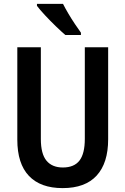

<svg xmlns="http://www.w3.org/2000/svg" viewBox="-20 -957 645 987"><path d="M536 -241Q536 -119 477 -54.5Q418 10 302 10Q188 10 128.5 -53Q69 -116 69 -239V-714H190V-242Q190 -166 219 -131Q248 -96 303 -96Q361 -96 388.5 -131.5Q416 -167 416 -243V-714H536ZM304 -937Q315 -915 331.5 -887Q348 -859 365.5 -833Q383 -807 396 -789V-777H316Q296 -794 267 -822Q238 -850 211 -879Q184 -908 170 -927V-937Z"/></svg>

Font: Noto Sans Georgian Condensed SemiBold
Style: Regular
Weight: 600
Width: 3
Designer: Monotype Design Team, Akaki Razmadze
Foundry: Google LLC
Version: Version 2.005; ttfautohint (v1.8.4.7-5d5b)